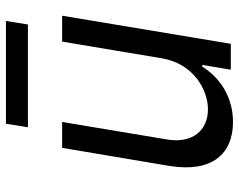

<svg xmlns="http://www.w3.org/2000/svg" viewBox="-96 -670 774 621"><g transform="rotate(-90 290.5 -360.0)"><path d="M411.9 -223C394.9 -120.7 309.7 -73.9 247.2 -73.9C177.6 -73.9 136.4 -125 149.1 -204.5L206 -545.5H122.2L63.9 -198.9C41.2 -59.7 103.7 7.1 206 7.1C288.4 7.1 350.9 -36.9 384.9 -92.3H390.6L375 0H458.8L549.7 -545.5H465.9ZM188.9 -656.2H521.3L532.7 -727.3H200.3Z"/></g></svg>

Font: Magic Ui Pro
Style: Italic
Weight: 400
Italic angle: -9.39999°
Designer: Stefan Endress, Andreas Faust
Version: Version 1.000;FEAKit 1.0